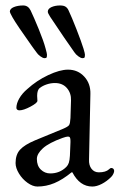

<svg xmlns="http://www.w3.org/2000/svg" viewBox="-20 -669 439 703"><path d="M16 0ZM37 -72Q37 -103 53.5 -121Q70 -139 108 -155L210 -197Q229 -205 233 -211Q237 -217 238 -237L240 -301Q241 -328 225 -346.5Q209 -365 181 -365Q166 -365 151 -360Q136 -355 126 -347Q116 -340 116 -318L117 -300Q117 -292 91.5 -278.5Q66 -265 51 -265Q46 -265 43 -267.5Q40 -270 40 -274Q40 -290 50.5 -308.5Q61 -327 80 -343Q114 -374 156.5 -394Q199 -414 229 -414Q265 -414 288.5 -388.5Q312 -363 311 -325L306 -85Q305 -64 315 -51Q325 -38 342 -38Q367 -38 379 -49Q384 -54 387 -54Q392 -54 395 -51Q398 -48 398 -43Q398 -39 395 -32.5Q392 -26 387 -21Q371 -5 352.5 4.5Q334 14 318 14Q272 14 245 -38H242Q209 -11 179 1.5Q149 14 117 14Q100 14 81 0.5Q62 -13 49.5 -33.5Q37 -54 37 -72ZM223 -58Q229 -64 232 -73Q235 -82 236 -99L238 -148V-154Q238 -162 236 -165.5Q234 -169 229 -169Q223 -169 209 -164Q159 -146 137 -126Q115 -106 115 -87Q115 -62 129.5 -48Q144 -34 164 -34Q199 -34 223 -58ZM113 -478 99 -497Q40 -580 26 -605Q16 -623 16 -626Q16 -637 30.5 -643Q45 -649 65 -649Q83 -649 92 -631Q104 -606 122 -562Q140 -518 147 -491Q152 -473 152 -469Q152 -461 150.5 -458.5Q149 -456 143 -456Q137 -456 127.5 -463Q118 -470 113 -478ZM252 -478Q222 -520 164 -607Q155 -621 155 -626Q155 -637 168.5 -643Q182 -649 200 -649Q213 -649 220 -644.5Q227 -640 231 -631Q242 -608 260 -562Q278 -516 286 -490Q291 -473 291 -469Q291 -461 289.5 -458.5Q288 -456 282 -456Q276 -456 266.5 -463Q257 -470 252 -478Z"/></svg>

Font: EB Garamond
Style: Regular
Weight: 400
Designer: Georg Duffner and Octavio Pardo
Foundry: Georg Duffner
Version: Version 1.000; ttfautohint (v1.6)